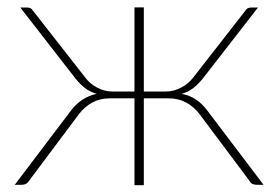

<svg xmlns="http://www.w3.org/2000/svg" viewBox="-20 -514 774 534"><path d="M713 0H695Q679.5 0 675 -9.5L535 -196.5Q519 -217.5 497.5 -229Q476 -240.5 449 -240.5H380V1H354V-240.5H285.5Q258.5 -240.5 237 -229Q215.5 -217.5 199.5 -196.5L59.5 -9.5Q54 0 39.5 0H21L177 -206Q205.5 -244 249 -253Q229.5 -258.5 215.5 -269.8Q201.5 -281 190 -295.5L36.5 -493H56Q66.5 -493 71.5 -484.5L217 -298.5Q230 -281 250.5 -270.2Q271 -259.5 292 -259.5H354V-493.5H380V-259.5H442Q463 -259.5 483.5 -270.2Q504 -281 517.5 -298.5L662.5 -484.5Q667.5 -493 678 -493H697.5L544 -295.5Q532.5 -281 518.5 -269.8Q504.5 -258.5 485 -253Q507.5 -249 525 -237.2Q542.5 -225.5 557 -206Z"/></svg>

Font: Lato ExtraLight
Style: Regular
Weight: 275
Designer: Lukasz Dziedzic with Adam Twardoch and Botio Nikoltchev
Foundry: tyPoland Lukasz Dziedzic
Version: Version 2.015; 2015-08-06; http://www.latofonts.com/